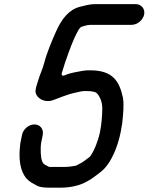

<svg xmlns="http://www.w3.org/2000/svg" viewBox="-20 -746 703 908"><path d="M622 -726.5H428C404.6 -726.5 379.7 -719.1 357.7 -713.9C304.9 -700 271.6 -656 245.5 -598C225.4 -553.3 201.5 -496.6 188.8 -447.3C181.3 -418.2 167.6 -391.2 160.3 -364.8C153 -341.2 145.4 -321.5 148.8 -306.9C154.6 -281.5 189.9 -258.6 229 -271.8C260.3 -282.2 295.4 -299.6 338.7 -308.2C354.2 -312.1 367 -315.5 386 -315.5C399.7 -315.5 412.9 -314.7 425.2 -311.4C432.3 -310.6 439 -304.5 441.1 -301.8C456 -283.2 464.7 -258.5 463.7 -227.1C462.9 -194.6 460.4 -159.7 452.9 -122C444.8 -81.7 426.3 -34.8 407.9 -8.4C403.3 -1.9 399.6 -1.6 389.5 6.8C371.3 22 358.1 27.6 341.1 36.7C339.5 37.6 336.6 38.5 334.3 38.5H332.8C319.2 41.5 300.4 43.5 285.3 43.5H216.3C208 43.5 206.5 39.2 195.6 34.7C179 27.7 175.4 7.7 173.9 -9.6L172.7 -23.6C172 -31.5 172.5 -60 174.5 -70L182.1 -108C187.5 -135.3 169.9 -157.5 142.9 -157.5C116 -157.5 89.5 -135.3 84.1 -108L76 -67.4C66.7 5.9 74.5 62.3 105.8 98.8C119.9 114.4 136.1 121.8 157.5 133.6C169.9 139 188.8 141.5 209.8 141.5H267.8C311.4 141.5 354.8 131.8 385.4 115.4L409.7 101.7C423.8 92.6 459.6 65.6 470.9 54.2C506.2 18.6 536.3 -49.2 550.7 -121C553.4 -134.9 555.6 -147 557.9 -162.1C562.4 -204.9 567.4 -253 561.2 -284.3C544.7 -362.2 513.2 -413.5 406.5 -413.5C393.8 -413.5 382.2 -413.3 369.5 -410.8C341.3 -405.3 312.6 -401.7 288.6 -390.8C264.8 -380 273.1 -403.5 273.1 -403.5L283.8 -437.2C286.3 -446.3 290.1 -457.6 294.1 -468.1C309.2 -510.3 325.4 -557.7 347.3 -596.9C349.3 -601.1 357.2 -617.6 367.8 -620.1C378.2 -622.6 390.9 -628.5 408.5 -628.5H602.5C628.9 -628.5 656.5 -651.2 661.8 -677.5C667 -703.8 648.5 -726.5 622 -726.5Z"/></svg>

Font: Smoothie
Style: LightIt
Weight: 400
Foundry: Cannot Into Space Fonts
Version: Version 0.8